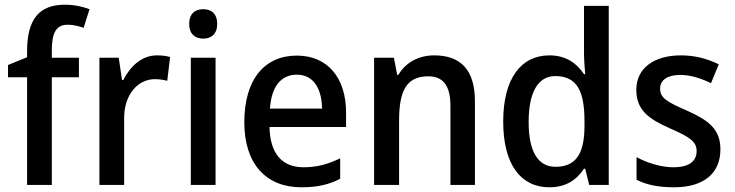

<svg xmlns="http://www.w3.org/2000/svg" viewBox="-20 -785 3118 815"><path d="M315 -457V-540H200V-572C200 -648 220 -680 267 -680C291 -680 315 -674 335 -667L360 -746C329 -757 296 -765 255 -765C147 -765 95 -704 95 -568V-542L14 -509V-457H95V0H200V-457Z M646 -550C582 -550 533 -504 503 -445H498L484 -540H402V0H507V-282C506 -385 567 -449 637 -449C656 -449 675 -446 690 -442L702 -543C686 -548 664 -550 646 -550Z M843 -746C808 -746 783 -727 783 -683C783 -641 808 -621 843 -621C877 -621 902 -641 902 -683C902 -727 877 -746 843 -746ZM895 -540H790V0H895Z M1240 -549C1103 -549 1017 -448 1017 -266C1017 -91 1108 10 1259 10C1327 10 1375 -1 1424 -26V-113C1372 -88 1327 -75 1268 -75C1176 -75 1126 -135 1124 -246H1449V-307C1449 -453 1372 -549 1240 -549ZM1240 -468C1312 -468 1346 -407 1347 -324H1126C1132 -418 1173 -468 1240 -468Z M1823 -550C1759 -550 1702 -521 1671 -467H1666L1652 -540H1568V0H1674V-272C1674 -398 1704 -461 1798 -461C1863 -461 1892 -419 1892 -336V0H1996V-355C1996 -489 1935 -550 1823 -550Z M2312 10C2383 10 2428 -22 2459 -69H2464L2481 0H2564V-760H2459V-557C2459 -533 2462 -495 2464 -470H2459C2428 -517 2382 -550 2312 -550C2192 -550 2116 -452 2116 -269C2116 -86 2191 10 2312 10ZM2338 -77C2262 -77 2224 -144 2224 -268C2224 -390 2262 -462 2337 -462C2430 -462 2461 -397 2461 -271V-251C2461 -134 2426 -77 2338 -77Z M3038 -151C3038 -238 2986 -275 2897 -315C2809 -353 2782 -370 2782 -409C2782 -445 2813 -467 2868 -467C2911 -467 2957 -452 2998 -432L3031 -512C2982 -536 2930 -550 2870 -550C2757 -550 2681 -496 2681 -404C2681 -317 2734 -280 2824 -240C2913 -202 2937 -181 2937 -144C2937 -101 2906 -75 2838 -75C2784 -75 2724 -95 2682 -118V-22C2723 -1 2773 10 2841 10C2966 10 3038 -48 3038 -151Z"/></svg>

Font: Noto Sans Bengali SemiCondensed Medium
Style: Regular
Weight: 500
Width: 4
Designer: Joana Ranito - Universal Thirst; Jelle Bosma - Monotype Design Team
Foundry: Universal Thirst ehf.
Version: Version 3.000